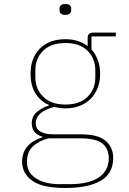

<svg xmlns="http://www.w3.org/2000/svg" viewBox="-20 -723 640 955"><path d="M543 63Q543 140 481 176Q419 212 304 212Q191 212 140.5 176Q90 140 90 81Q90 35 116.5 5Q143 -25 191 -40V-43Q163 -51 150.5 -68.5Q138 -86 138 -110Q138 -145 164 -166.5Q190 -188 223 -198V-201Q180 -220 156 -259Q132 -298 132 -356Q132 -434 178 -481Q224 -528 305 -528Q371 -528 416 -494V-534Q416 -561 445 -561H556V-542H435V-477Q455 -455 466.5 -424.5Q478 -394 478 -356Q478 -317 465.5 -285Q453 -253 430 -230.5Q407 -208 375.5 -196Q344 -184 305 -184Q290 -184 277 -186Q264 -188 249 -191Q158 -167 158 -111Q158 -100 161.5 -90Q165 -80 175 -72.5Q185 -65 202 -60Q219 -55 245 -55H380Q467 -55 505 -23Q543 9 543 63ZM521 64Q521 17 489.5 -9Q458 -35 377 -35H222Q174 -23 144 5Q114 33 114 82Q114 135 158.5 164Q203 193 279 193H328Q371 193 406.5 185.5Q442 178 467.5 162Q493 146 507 121.5Q521 97 521 64ZM305 -203Q377 -203 415.5 -241.5Q454 -280 454 -337V-375Q454 -432 415.5 -470.5Q377 -509 305 -509Q233 -509 194.5 -470.5Q156 -432 156 -375V-337Q156 -280 195.5 -241.5Q235 -203 305 -203ZM305 -649Q289 -649 282.5 -655.5Q276 -662 276 -672V-680Q276 -690 282.5 -696.5Q289 -703 305 -703Q321 -703 327.5 -696.5Q334 -690 334 -680V-672Q334 -662 327.5 -655.5Q321 -649 305 -649Z"/></svg>

Font: IBM Plex Mono Thin
Style: Regular
Weight: 100
Monospace: yes
Designer: Mike Abbink, Paul van der Laan, Pieter van Rosmalen
Foundry: Bold Monday
Version: Version 2.3